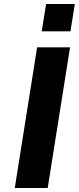

<svg xmlns="http://www.w3.org/2000/svg" viewBox="-20 -942 395 962"><path d="M54 0 166 -705H331L219 0ZM189 -785 211 -922H355L333 -785Z"/></svg>

Font: Nunito Sans 6pt ExtraBold
Style: Italic
Weight: 800
Italic angle: -9°
Version: Version 3.101;gftools[0.9.27]